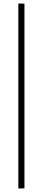

<svg xmlns="http://www.w3.org/2000/svg" viewBox="-20 -828 238 1068"><path d="M82 220V-808H116V220Z"/></svg>

Font: Encode Sans SC Condensed Thin
Style: Regular
Weight: 100
Width: 3
Designer: Multiple Designers
Foundry: Impallari Type
Version: Version 3.002